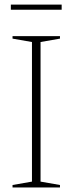

<svg xmlns="http://www.w3.org/2000/svg" viewBox="-20 -830 321 850"><path d="M245.5 -11V0H35.5V-11L121.5 -26V-644L35.5 -659V-670H245.5V-659L159.5 -644V-26ZM28 -787V-809.5H253V-787Z"/></svg>

Font: Newsreader Text ExtraLight
Style: Regular
Weight: 275
Designer: Hugues Gentile
Foundry: Production Type
Version: Version 1.001